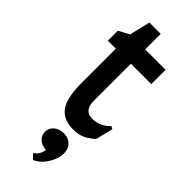

<svg xmlns="http://www.w3.org/2000/svg" viewBox="-324 -761 1092 1092"><g transform="rotate(45 222.0 -214.5)"><path d="M47 -565 111 -600 141 -725H232V-600H396V-485H232V-189Q232 -108 297 -108Q329 -108 358 -121.5Q387 -135 404 -156L421 -147L395 -42Q360 -12 331.5 0Q303 12 266 12Q184 12 147.5 -39Q111 -90 111 -213V-485H47ZM324 144Q324 188 295.5 233Q267 278 226 296L199 269L201 265Q216 256 226 238.5Q236 221 237 203Q204 202 182 183Q160 164 160 134Q160 104 183.5 84Q207 64 242 64Q279 64 301.5 86Q324 108 324 144Z"/></g></svg>

Font: Farro Medium
Style: Regular
Weight: 500
Designer: Aceler Chua
Foundry: Grayscale Limited
Version: Version 1.101